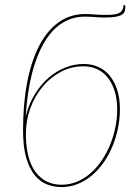

<svg xmlns="http://www.w3.org/2000/svg" viewBox="-20 -753 564 779"><path d="M73.5 -224.5Q73.5 -331.5 90.2 -418.5Q107 -505.5 139 -567.2Q171 -629 218 -662.5Q265 -696 325 -696Q344.5 -696 364.8 -694.2Q385 -692.5 410 -692.5Q431 -692.5 444.2 -694.5Q457.5 -696.5 465.2 -701.2Q473 -706 476.8 -713.8Q480.5 -721.5 482 -733H484.5Q488.5 -733 488.5 -726Q488.5 -716 486.2 -708Q484 -700 475.5 -694.2Q467 -688.5 450.8 -685.2Q434.5 -682 407 -682Q383.5 -682 363.5 -683.8Q343.5 -685.5 324 -685.5Q279.5 -685.5 241 -664.5Q202.5 -643.5 172 -600.2Q141.5 -557 120.2 -491.2Q99 -425.5 89 -336.5Q87.5 -324 86.5 -309.8Q85.5 -295.5 84.5 -281Q97 -331 121.2 -370.5Q145.5 -410 177.2 -437.5Q209 -465 245.8 -479.2Q282.5 -493.5 320.5 -493.5Q350.5 -493.5 377.2 -482Q404 -470.5 423.8 -447.5Q443.5 -424.5 455 -390Q466.5 -355.5 466.5 -309Q466.5 -271.5 458.8 -233.5Q451 -195.5 436.8 -160.5Q422.5 -125.5 401.5 -95.2Q380.5 -65 354.2 -42.5Q328 -20 296.5 -7Q265 6 229.5 6Q199 6 171 -4.8Q143 -15.5 121.2 -42Q99.5 -68.5 86.5 -112.5Q73.5 -156.5 73.5 -223.5ZM85 -210Q85 -108 123.8 -55.8Q162.5 -3.5 230 -3.5Q263 -3.5 292.8 -16Q322.5 -28.5 347.5 -50.2Q372.5 -72 392.5 -101.5Q412.5 -131 426.5 -165Q440.5 -199 448 -235.8Q455.5 -272.5 455.5 -309Q455.5 -351 445.2 -383.5Q435 -416 417 -438.5Q399 -461 374 -472.5Q349 -484 319 -484Q269.5 -484 226.8 -461.5Q184 -439 152.5 -401Q121 -363 103 -313.5Q85 -264 85 -210Z"/></svg>

Font: Lato Hairline
Style: Italic
Weight: 100
Italic angle: -7°
Designer: Lukasz Dziedzic
Foundry: tyPoland Lukasz Dziedzic
Version: Version 2.007; 2014-02-27